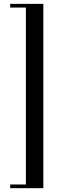

<svg xmlns="http://www.w3.org/2000/svg" viewBox="-20 -792 336 993"><path d="M113.8 -752.9H32.7V-772H204.1V181.2H32.7V162.1H113.8Z"/></svg>

Font: PlayfairDisplay-Regular
Style: Regular
Weight: 400
Designer: Claus Eggers Sørensen
Foundry: Claus Eggers Sørensen
Version: Version 1.002;PS 001.002;hotconv 1.0.70;makeotf.lib2.5.58329